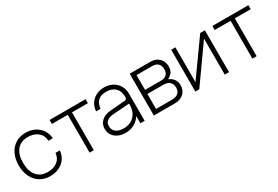

<svg xmlns="http://www.w3.org/2000/svg" viewBox="41 -1244 2882 1987"><g transform="rotate(-30 1482.5 -250.0)"><path d="M42.5 -252Q42.5 -330 71.2 -388Q100 -446 151.2 -478Q202.5 -510 270 -510Q331 -510 379 -486Q427 -462 456 -419.2Q485 -376.5 489.5 -319.5H437Q434 -384 388.5 -422Q343 -460 270 -460Q186.5 -460 140.8 -405.5Q95 -351 95 -252Q95 -152.5 141 -97.2Q187 -42 270 -42Q342.5 -42 388 -77.8Q433.5 -113.5 437 -174H489.5Q481.5 -91 421.5 -41.5Q361.5 8 270 8Q202.5 8 151.2 -24.5Q100 -57 71.2 -115.5Q42.5 -174 42.5 -252Z M985 -500V-452H795V0H744.5V-452H554.5V-500Z M1402.5 -325V0H1351.5V-86.5Q1324 -41.5 1277.5 -15.8Q1231 10 1172 10Q1096.5 10 1049.2 -30Q1002 -70 1002 -134Q1002 -190.5 1041 -226.5Q1080 -262.5 1148 -268L1327 -283Q1351.5 -285 1351.5 -309V-326Q1351.5 -388 1312.2 -424.2Q1273 -460.5 1206 -460.5Q1082 -460.5 1069 -336H1016Q1019.5 -387.5 1045.2 -426.8Q1071 -466 1113.5 -488Q1156 -510 1210 -510Q1266.5 -510 1309.8 -486.2Q1353 -462.5 1377.8 -420.8Q1402.5 -379 1402.5 -325ZM1053.5 -136Q1053.5 -91.5 1086.5 -65.8Q1119.5 -40 1176 -40Q1255.5 -40 1303.5 -89Q1351.5 -138 1351.5 -219.5V-235.5L1158 -221.5Q1053.5 -214 1053.5 -136Z M1826.5 -252Q1865.5 -236.5 1887.5 -206Q1909.5 -175.5 1909.5 -135.5Q1909.5 -74 1869.2 -37Q1829 0 1763 0H1512V-500H1760Q1822.5 -500 1861.2 -461.8Q1900 -423.5 1900 -360.5Q1900 -323 1880.5 -294.8Q1861 -266.5 1826.5 -252ZM1759.5 -275.5Q1801 -275.5 1823.5 -298Q1846 -320.5 1846 -360.5Q1846 -404.5 1822.2 -428.2Q1798.5 -452 1754.5 -452H1566V-275.5ZM1757.5 -48Q1804.5 -48 1830.8 -70.5Q1857 -93 1857 -135.5Q1857 -178.5 1831.2 -202.5Q1805.5 -226.5 1759.5 -226.5H1566V-48Z M2058 -500V-84L2355 -500H2410.5V0H2359.5V-429.5L2055 0H2008V-500Z M2930.5 -500V-452H2740.5V0H2690V-452H2500V-500Z"/></g></svg>

Font: Overused Grotesk Light
Style: Regular
Weight: 300
Version: Version 0.004